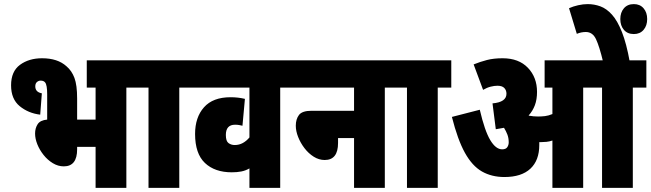

<svg xmlns="http://www.w3.org/2000/svg" viewBox="-20 -916 3175 936"><path d="M185 -632Q261 -632 304 -593Q330 -571 343 -536Q356 -501 356 -436V-333H446V-489H403V-622H662V-489H596V0H446V-200H356V-188Q356 -105 291 -105Q263 -105 237.5 -120.5Q212 -136 192.5 -160.5Q173 -185 162 -212.5Q151 -240 151 -265Q151 -291 163.5 -310.5Q176 -330 210 -333V-456Q210 -502 200 -514Q193 -523 178 -523Q168 -523 160 -516Q152 -509 152 -495Q152 -467 184 -461L176 -357Q118 -364 76 -398.5Q34 -433 34 -500Q34 -568 77.5 -600Q121 -632 185 -632Z M854 -489V0H704V-489H650V-622H920V-489Z M1412 -489H1346V0H1196V-95Q1177 -84 1156 -80Q1135 -76 1110 -76Q1027 -76 979 -121.5Q931 -167 931 -263Q931 -344 974.5 -393Q1018 -442 1104 -442Q1141 -442 1174 -434L1162 -303Q1154 -305 1145.5 -306.5Q1137 -308 1126 -308Q1081 -308 1081 -258Q1081 -228 1094 -218.5Q1107 -209 1124 -209Q1146 -209 1164 -219Q1182 -229 1196 -246V-489H908V-622H1412Z M1400 -622H1922V-489H1856V0H1706V-243H1628V-219Q1628 -136 1563 -136Q1535 -136 1509.5 -152Q1484 -168 1464.5 -193.5Q1445 -219 1433.5 -248Q1422 -277 1422 -303Q1422 -335 1437.5 -355.5Q1453 -376 1499 -376H1706V-489H1400Z M2114 -489V0H1964V-489H1910V-622H2180V-489Z M2609 -209Q2609 -134 2565.5 -93.5Q2522 -53 2439 -53Q2377 -53 2329.5 -80Q2282 -107 2246.5 -171Q2211 -235 2183 -346L2319 -381Q2343 -278 2370 -233Q2397 -188 2428 -188Q2446 -188 2453 -198.5Q2460 -209 2460 -222Q2460 -243 2453.5 -260Q2447 -277 2437 -293Q2418 -289 2397 -286L2381 -412Q2449 -418 2449 -459Q2449 -476 2438.5 -487Q2428 -498 2405 -498Q2390 -498 2372 -493.5Q2354 -489 2335 -478L2289 -602Q2321 -615 2354 -623.5Q2387 -632 2430 -632Q2509 -632 2553.5 -585.5Q2598 -539 2598 -468Q2598 -431 2587.5 -403Q2577 -375 2557 -353Q2558 -353 2559 -352Q2581 -348 2603 -348Q2620 -348 2637 -350Q2654 -352 2673 -360V-489H2635V-622H3131V-489H3065V0H2915V-489H2823V0H2673V-231Q2659 -226 2644 -224.5Q2629 -223 2615 -223Q2612 -223 2609 -223Q2609 -216 2609 -209ZM2920 -615Q2902 -690 2885.5 -725Q2869 -760 2836 -760Q2813 -760 2792 -751L2754 -876Q2774 -885 2798.5 -890.5Q2823 -896 2845 -896Q2877 -896 2907 -885Q2937 -874 2963.5 -844.5Q2990 -815 3012 -759.5Q3034 -704 3050 -615ZM3004 -823Q3004 -855 3021.5 -875.5Q3039 -896 3070 -896Q3100 -896 3117.5 -875.5Q3135 -855 3135 -823Q3135 -791 3117.5 -770.5Q3100 -750 3070 -750Q3039 -750 3021.5 -770.5Q3004 -791 3004 -823Z"/></svg>

Font: Noto Sans ExtraCondensed Black
Style: Regular
Weight: 900
Width: 2
Designer: Monotype Design Team
Foundry: Monotype Imaging Inc.
Version: Version 2.013; ttfautohint (v1.8.4.7-5d5b)